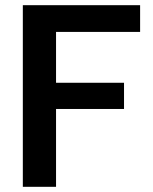

<svg xmlns="http://www.w3.org/2000/svg" viewBox="-20 -720 591 740"><path d="M68 0V-700H520V-597H196V-401H458V-300H196V0Z"/></svg>

Font: Firefly Display
Style: Bold
Weight: 700
Designer: Colophon Foundry, Jonny Pinhorn
Foundry: Colophon Foundry
Version: Version 1.200; ttfautohint (v1.8.3)